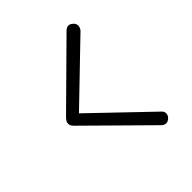

<svg xmlns="http://www.w3.org/2000/svg" viewBox="-159 -730 778 778"><g transform="rotate(-45 229.5 -341.5)"><path d="M70 -341C70 -352 75 -357 84 -367L332 -612C345 -625 359 -625 371 -613C377 -609 388 -593 373 -573L131 -340L373 -108C385 -97 383 -80 372 -70C360 -58 344 -58 332 -71L84 -316C75 -325 70 -331 70 -341Z"/></g></svg>

Font: SN Pro Light
Style: Italic
Weight: 300
Italic angle: -8.99998°
Designer: Tobias Whetton
Foundry: Supernotes
Version: Version 1.001;Glyphs 3.2 (3249)